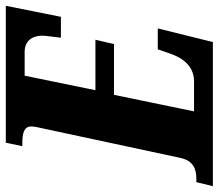

<svg xmlns="http://www.w3.org/2000/svg" viewBox="-87 -688 754 662"><g transform="rotate(-90 290.0 -357.0)"><path d="M-21 0H476L523 -190H451L436 -147C421 -103 392 -65 341 -65H237L294 -341H469L484 -405H310L360 -649H442C482 -649 498 -621 498 -587C498 -579 492 -533 491 -524H563L601 -714H129L117 -657H127C162 -657 185 -651 185 -626C185 -617 182 -602 179 -590L77 -114C67 -65 36 -57 3 -57H-7Z"/></g></svg>

Font: Noto Serif ExtraCondensed Black
Style: Italic
Weight: 900
Width: 2
Italic angle: -12°
Designer: Monotype Design Team
Foundry: Monotype Imaging Inc.
Version: Version 2.014